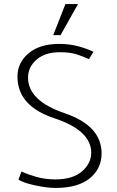

<svg xmlns="http://www.w3.org/2000/svg" viewBox="-20 -912 574 945"><path d="M302 -892H364L278 -739H242ZM86 -68Q112 -55 157 -42Q202 -29 252 -29Q338 -29 383.5 -68.5Q429 -108 429 -160Q429 -270 247.5 -330Q66 -390 66 -535Q66 -604 121 -650Q176 -696 272 -696Q322 -696 366 -684Q410 -672 440 -657L418 -621Q392 -633 359 -644Q326 -655 274 -655Q202 -655 160 -618.5Q118 -582 118 -530Q118 -416 299 -354.5Q480 -293 480 -157Q480 -82 422 -34.5Q364 13 253 13Q210 13 149 -0.5Q88 -14 71 -29Z"/></svg>

Font: Palanquin Thin
Style: Regular
Weight: 250
Designer: Pria Ravichandran
Version: Version 1.001